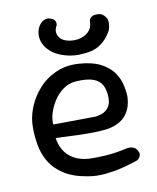

<svg xmlns="http://www.w3.org/2000/svg" viewBox="-83 -787 707 866"><g transform="rotate(-10 270.5 -353.5)"><path d="M249 10Q183 -1 142.5 -27.5Q102 -54 80.5 -89.5Q59 -125 51.5 -166Q44 -207 44 -247Q43 -292 60.5 -337.5Q78 -383 111.5 -421Q145 -459 192.5 -480Q240 -501 298 -497Q357 -493 394 -474.5Q431 -456 451.5 -429Q472 -402 479.5 -372Q487 -342 488 -315Q487 -265 461.5 -231.5Q436 -198 382 -186Q366 -183 341.5 -181.5Q317 -180 289.5 -180Q262 -180 235.5 -181Q209 -182 186.5 -183Q164 -184 150.5 -184.5Q137 -185 137 -185Q140 -157 155 -130.5Q170 -104 198.5 -87Q227 -70 270 -67Q307 -66 339 -68Q371 -70 395.5 -74Q420 -78 433 -81Q446 -84 446 -84Q446 -84 451.5 -84.5Q457 -85 464.5 -84Q472 -83 480 -78.5Q488 -74 493 -63Q499 -53 497.5 -45.5Q496 -38 492 -32.5Q488 -27 484.5 -24.5Q481 -22 481 -22Q481 -22 460 -15Q439 -8 404.5 0.5Q370 9 329 13Q288 17 249 10ZM137 -247 333 -249Q333 -249 340 -250.5Q347 -252 357.5 -255Q368 -258 378.5 -266Q389 -274 396 -287.5Q403 -301 403 -322Q403 -357 391 -380Q379 -403 351 -413.5Q323 -424 273 -421Q238 -419 211.5 -399.5Q185 -380 167.5 -352Q150 -324 142 -295.5Q134 -267 137 -247ZM322 -538Q302 -535 273 -539Q244 -543 216 -555Q188 -567 170 -587Q153 -604 146 -626.5Q139 -649 144 -672Q149 -695 167 -712Q167 -712 172.5 -715.5Q178 -719 187 -721.5Q196 -724 208 -719Q222 -715 226.5 -707Q231 -699 230.5 -692.5Q230 -686 230 -686Q220 -669 221 -655Q222 -641 232 -628Q242 -615 264.5 -609Q287 -603 311 -606Q330 -608 348.5 -619Q367 -630 375 -648Q378 -654 379 -662.5Q380 -671 381 -681Q381 -681 383 -686Q385 -691 392.5 -696.5Q400 -702 414 -702Q432 -703 441.5 -696Q451 -689 455.5 -682Q460 -675 460 -675Q464 -663 463 -648.5Q462 -634 457 -622Q438 -585 406 -562.5Q374 -540 322 -538Z"/></g></svg>

Font: Sour Gummy
Style: Regular
Weight: 400
Designer: Stefie Justprince
Foundry: Eifetstype
Version: Version 1.000